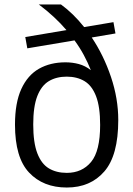

<svg xmlns="http://www.w3.org/2000/svg" viewBox="-20 -828 596 858"><path d="M278.5 10Q173 10 110 -56.8Q47 -123.5 47 -271Q47 -368.5 75.2 -430.2Q103.5 -492 154.2 -520.8Q205 -549.5 272.5 -549.5Q303.5 -549.5 332.2 -541.8Q361 -534 386 -514.5Q372.5 -548.5 354.5 -582Q336.5 -615.5 313 -647.5L102 -612L93 -662.5L277 -693.5Q251.5 -723.5 220.5 -752.2Q189.5 -781 153.5 -808H252.5Q308 -767.5 356 -707L487 -729L496 -678.5L390 -660.5Q443.5 -580.5 476 -484Q508.5 -387.5 508.5 -291.5Q508.5 -133.5 446.2 -61.8Q384 10 278.5 10ZM278.5 -55.5Q346.5 -55.5 387 -104.2Q427.5 -153 427.5 -269.5Q427.5 -351 409.2 -398.2Q391 -445.5 357.5 -465.5Q324 -485.5 278 -485.5Q232 -485.5 198.5 -465.5Q165 -445.5 146.8 -398.8Q128.5 -352 128.5 -272Q128.5 -190.5 146.8 -143Q165 -95.5 198.5 -75.5Q232 -55.5 278.5 -55.5Z"/></svg>

Font: Encode Sans
Style: Regular
Weight: 400
Designer: Multiple Designers
Foundry: Impallari Type
Version: Version 3.002; ttfautohint (v1.8.3) -l 8 -r 50 -G 200 -x 14 